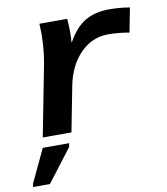

<svg xmlns="http://www.w3.org/2000/svg" viewBox="-99 -609 784 901"><g transform="rotate(-10 292.5 -158.5)"><path d="M557.1 -414.1Q504.9 -423.3 455.6 -423.3Q379.9 -423.3 323.7 -366.2Q267.6 -309.1 249 -213.9L207.5 0H70.8L137.2 -342.3Q149.4 -408.7 149.4 -483.4L147.9 -528.3H280.3Q283.2 -490.2 283.2 -466.3Q283.2 -439.5 281.2 -417H283.2Q320.3 -483.4 367.7 -510.7Q415 -538.1 480.5 -538.1Q532.2 -538.1 579.6 -529.8ZM-14.6 221.2 -11.7 205.1 62.5 47.9H188L184.6 65.9L65.9 221.2Z"/></g></svg>

Font: Liberation Mono
Style: Bold Italic
Weight: 700
Italic angle: -12°
Monospace: yes
Designer: Steve Matteson
Foundry: Ascender Corporation
Version: Version 2.1.5